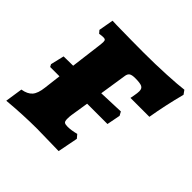

<svg xmlns="http://www.w3.org/2000/svg" viewBox="-176 -806 962 962"><g transform="rotate(45 305.5 -325.0)"><path d="M441 -480Q442 -485 442 -495Q442 -514 429 -520.5Q416 -527 381 -527Q357 -527 347.5 -520Q338 -513 336 -496L314 -353L448 -358L459 -338L445 -266H301L286 -171Q284 -159 284 -142Q284 -125 290 -120Q296 -115 313 -115Q339 -115 373 -124L389 -105L368 3L321 2L213 0Q116 0 4 10L18 -83Q55 -89 72.5 -109Q90 -129 95 -174L106 -265H40L33 -278L50 -350Q55 -350 72.5 -350.5Q90 -351 117 -351L137 -509Q140 -532 140 -542Q140 -552 136.5 -555.5Q133 -559 124 -559Q111 -559 96 -556L83 -571L97 -650Q116 -650 127 -649Q247 -647 320 -647Q402 -647 480 -651Q558 -655 596 -660L611 -639Q584 -536 568 -440H434Q435 -445 437.5 -458Q440 -471 441 -480Z"/></g></svg>

Font: Alegreya Black
Style: Italic
Weight: 900
Italic angle: -7°
Designer: Juan Pablo del Peral
Foundry: Huerta Tipografica
Version: Version 2.007; ttfautohint (v1.6)